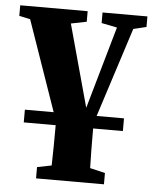

<svg xmlns="http://www.w3.org/2000/svg" viewBox="-59 -527 640 797"><g transform="rotate(5 261.5 -128.0)"><path d="M336 -439V-483H523V-439L469 -426L349 -53H463V0H339Q339 50 339.5 89Q340 128 341 165L404 180V227H121V180L181 168Q182 130 182.5 90.5Q183 51 183 0H50V-53H170L39 -429L-7 -439V-483H274V-439L209 -426L303 -83L401 -426Z"/></g></svg>

Font: Source Serif Pro
Style: Bold
Weight: 700
Designer: Frank Grießhammer
Foundry: Adobe Systems Incorporated
Version: Version 3.001;hotconv 1.0.111;makeotfexe 2.5.65597